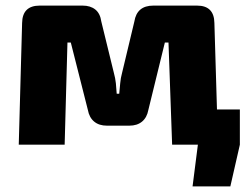

<svg xmlns="http://www.w3.org/2000/svg" viewBox="-20 -517 877 686"><path d="M617 -126H837V0L803 149H668L687 0H617ZM684 -497Q745 -497 746 -435L759 0H595L582 -365H569L510 -124Q505 -97 487.5 -82.5Q470 -68 442 -68H362Q334 -68 316.5 -82.5Q299 -97 294 -124L233 -365H221L211 0H47L59 -435Q60 -497 122 -497H275Q303 -497 320.5 -483Q338 -469 342 -440L387 -256Q392 -238 394 -219.5Q396 -201 397 -182H406Q408 -201 409.5 -219.5Q411 -238 416 -256L460 -440Q469 -497 528 -497Z"/></svg>

Font: Exo 2 ExtraBold
Style: Regular
Weight: 800
Designer: Natanael Gama
Foundry: Natanael Gama
Version: Version 2.010